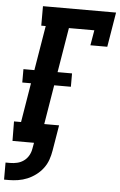

<svg xmlns="http://www.w3.org/2000/svg" viewBox="-72 -778 645 1031"><g transform="rotate(5 250.5 -262.0)"><path d="M-10 211V119H15Q34 119 53 114.5Q72 110 88 98.5Q104 87 114 69.5Q124 52 127 33L133 0H17L16 -105H54L89 -317H42V-389H101L141 -630H117V-735H511L480 -548H389L403 -630H266L226 -389H304V-317H214L179 -105H259L236 33Q232 58 223.5 82.5Q215 107 199 128.5Q183 150 161 166.5Q139 183 115 193Q91 203 65.5 207Q40 211 16 211Z"/></g></svg>

Font: Iosevka Curly Slab Extrabold
Style: Italic
Weight: 800
Italic angle: -9°
Monospace: yes
Designer: Belleve Invis
Foundry: Belleve Invis
Version: Version 22.1.2; ttfautohint (v1.8.4)